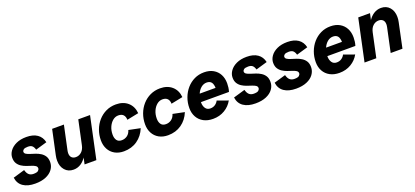

<svg xmlns="http://www.w3.org/2000/svg" viewBox="9 -1407 4937 2284"><g transform="rotate(-20 2477.0 -265.0)"><path d="M198 14Q103 14 46 -25Q-11 -64 -21 -140L126 -183Q137 -141 159 -121.5Q181 -102 217 -102Q261 -102 276.5 -116Q292 -130 292 -147Q292 -167 274 -179Q256 -191 227.5 -200Q199 -209 167.5 -220Q136 -231 107.5 -249Q79 -267 61 -295.5Q43 -324 43 -368Q43 -413 72 -453.5Q101 -494 155 -519Q209 -544 284 -544Q369 -544 421 -508Q473 -472 488 -404L344 -362Q334 -397 316 -413Q298 -429 262 -429Q223 -429 207.5 -417Q192 -405 192 -389Q192 -371 210.5 -359.5Q229 -348 258.5 -339Q288 -330 321 -319Q354 -308 383.5 -289.5Q413 -271 431.5 -242Q450 -213 450 -167Q450 -117 420 -75.5Q390 -34 333.5 -10Q277 14 198 14Z M683 14Q615 14 574 -33Q533 -80 533 -153Q533 -169 534.5 -185Q536 -201 540 -218L607 -530H756L691 -226Q689 -216 688 -208Q687 -200 687 -192Q687 -155 706.5 -136Q726 -117 759 -117Q799 -117 830.5 -145Q862 -173 873 -226L938 -530H1087L974 0H825L865 -190L899 -226Q883 -150 851.5 -96Q820 -42 777 -14Q734 14 683 14Z M1320 14Q1254 14 1205.5 -13.5Q1157 -41 1131 -90Q1105 -139 1105 -201Q1105 -271 1128 -333Q1151 -395 1193 -442.5Q1235 -490 1292 -517Q1349 -544 1417 -544Q1509 -544 1567 -493.5Q1625 -443 1633 -355L1485 -325Q1484 -367 1462.5 -389Q1441 -411 1400 -411Q1361 -411 1329 -384.5Q1297 -358 1278 -314.5Q1259 -271 1259 -218Q1259 -174 1278.5 -146.5Q1298 -119 1341 -119Q1379 -119 1410 -141Q1441 -163 1454 -207L1600 -177Q1564 -88 1491 -37Q1418 14 1320 14Z M1879 14Q1813 14 1764.5 -13.5Q1716 -41 1690 -90Q1664 -139 1664 -201Q1664 -271 1687 -333Q1710 -395 1752 -442.5Q1794 -490 1851 -517Q1908 -544 1976 -544Q2068 -544 2126 -493.5Q2184 -443 2192 -355L2044 -325Q2043 -367 2021.5 -389Q2000 -411 1959 -411Q1920 -411 1888 -384.5Q1856 -358 1837 -314.5Q1818 -271 1818 -218Q1818 -174 1837.5 -146.5Q1857 -119 1900 -119Q1938 -119 1969 -141Q2000 -163 2013 -207L2159 -177Q2123 -88 2050 -37Q1977 14 1879 14Z M2449 14Q2380 14 2329.5 -13.5Q2279 -41 2252 -90Q2225 -139 2225 -201Q2225 -271 2248 -333Q2271 -395 2312.5 -442.5Q2354 -490 2410 -517Q2466 -544 2533 -544Q2601 -544 2649.5 -516Q2698 -488 2723.5 -439.5Q2749 -391 2749 -327Q2749 -301 2745.5 -274.5Q2742 -248 2734 -223H2309L2331 -323H2647L2597 -265Q2599 -276 2600 -288Q2601 -300 2601 -312Q2601 -368 2581.5 -393.5Q2562 -419 2521 -419Q2482 -419 2449.5 -392Q2417 -365 2398 -319Q2379 -273 2379 -218Q2379 -174 2399.5 -144Q2420 -114 2460 -114Q2496 -114 2522 -132Q2548 -150 2561 -177L2697 -128Q2662 -64 2597 -25Q2532 14 2449 14Z M2987 14Q2892 14 2835 -25Q2778 -64 2768 -140L2915 -183Q2926 -141 2948 -121.5Q2970 -102 3006 -102Q3050 -102 3065.5 -116Q3081 -130 3081 -147Q3081 -167 3063 -179Q3045 -191 3016.5 -200Q2988 -209 2956.5 -220Q2925 -231 2896.5 -249Q2868 -267 2850 -295.5Q2832 -324 2832 -368Q2832 -413 2861 -453.5Q2890 -494 2944 -519Q2998 -544 3073 -544Q3158 -544 3210 -508Q3262 -472 3277 -404L3133 -362Q3123 -397 3105 -413Q3087 -429 3051 -429Q3012 -429 2996.5 -417Q2981 -405 2981 -389Q2981 -371 2999.5 -359.5Q3018 -348 3047.5 -339Q3077 -330 3110 -319Q3143 -308 3172.5 -289.5Q3202 -271 3220.5 -242Q3239 -213 3239 -167Q3239 -117 3209 -75.5Q3179 -34 3122.5 -10Q3066 14 2987 14Z M3501 14Q3406 14 3349 -25Q3292 -64 3282 -140L3429 -183Q3440 -141 3462 -121.5Q3484 -102 3520 -102Q3564 -102 3579.5 -116Q3595 -130 3595 -147Q3595 -167 3577 -179Q3559 -191 3530.5 -200Q3502 -209 3470.5 -220Q3439 -231 3410.5 -249Q3382 -267 3364 -295.5Q3346 -324 3346 -368Q3346 -413 3375 -453.5Q3404 -494 3458 -519Q3512 -544 3587 -544Q3672 -544 3724 -508Q3776 -472 3791 -404L3647 -362Q3637 -397 3619 -413Q3601 -429 3565 -429Q3526 -429 3510.5 -417Q3495 -405 3495 -389Q3495 -371 3513.5 -359.5Q3532 -348 3561.5 -339Q3591 -330 3624 -319Q3657 -308 3686.5 -289.5Q3716 -271 3734.5 -242Q3753 -213 3753 -167Q3753 -117 3723 -75.5Q3693 -34 3636.5 -10Q3580 14 3501 14Z M4049 14Q3980 14 3929.5 -13.5Q3879 -41 3852 -90Q3825 -139 3825 -201Q3825 -271 3848 -333Q3871 -395 3912.5 -442.5Q3954 -490 4010 -517Q4066 -544 4133 -544Q4201 -544 4249.5 -516Q4298 -488 4323.5 -439.5Q4349 -391 4349 -327Q4349 -301 4345.5 -274.5Q4342 -248 4334 -223H3909L3931 -323H4247L4197 -265Q4199 -276 4200 -288Q4201 -300 4201 -312Q4201 -368 4181.5 -393.5Q4162 -419 4121 -419Q4082 -419 4049.5 -392Q4017 -365 3998 -319Q3979 -273 3979 -218Q3979 -174 3999.5 -144Q4020 -114 4060 -114Q4096 -114 4122 -132Q4148 -150 4161 -177L4297 -128Q4262 -64 4197 -25Q4132 14 4049 14Z M4369 0 4482 -530H4631L4590 -340L4557 -304Q4573 -381 4604.5 -434.5Q4636 -488 4679.5 -516Q4723 -544 4773 -544Q4841 -544 4881.5 -497.5Q4922 -451 4922 -377Q4922 -361 4920.5 -345Q4919 -329 4915 -312L4849 0H4700L4765 -304Q4767 -315 4768 -323Q4769 -331 4769 -338Q4769 -375 4749.5 -394Q4730 -413 4697 -413Q4657 -413 4625.5 -385Q4594 -357 4583 -304L4518 0Z"/></g></svg>

Font: Radio Canada Big
Style: Bold Italic
Weight: 700
Italic angle: -12°
Designer: Étienne Aubert Bonn
Foundry: Coppers and Brasses
Version: Version 1.001